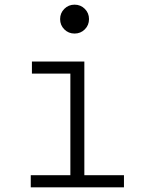

<svg xmlns="http://www.w3.org/2000/svg" viewBox="-20 -804 640 824"><path d="M112 0H512V-52H342V-540H117V-488H282V-52H112ZM238 -722Q238 -696 256 -678Q274 -660 300 -660Q326 -660 344 -678Q362 -696 362 -722Q362 -748 344 -766Q326 -784 300 -784Q274 -784 256 -766Q238 -748 238 -722Z"/></svg>

Font: CommitMonoV142 ExtLt
Style: Regular
Weight: 200
Monospace: yes
Designer: Eigil Nikolajsen
Foundry: Eigil Nikolajsen
Version: Version 1.142